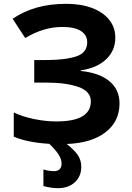

<svg xmlns="http://www.w3.org/2000/svg" viewBox="-20 -744 688 1004"><path d="M329 9Q368 40 386.5 66.5Q405 93 405 128Q405 178 371.5 209Q338 240 283 240Q249 240 207 229V142Q237 151 263 151Q281 151 291.5 141Q302 131 302 111Q302 88 286 63.5Q270 39 238 8Q128 2 52 -29V-156Q97 -134 158 -121.5Q219 -109 275 -109Q455 -109 455 -214Q455 -267 389.5 -289.5Q324 -312 226 -312H159V-430H219Q321 -430 378.5 -449Q436 -468 436 -523Q436 -561 403 -582Q370 -603 306 -603Q207 -603 112 -545L46 -646Q106 -686 174.5 -705Q243 -724 327 -724Q404 -724 462 -702Q520 -680 551.5 -640Q583 -600 583 -547Q583 -479 534.5 -433.5Q486 -388 402 -376V-373Q500 -363 552.5 -319Q605 -275 605 -203Q605 -109 532 -52.5Q459 4 329 9Z"/></svg>

Font: OpenSansMMV
Style: Bold
Weight: 700
Foundry: Ascender Corporation
Version: Version 4.001